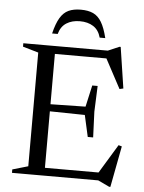

<svg xmlns="http://www.w3.org/2000/svg" viewBox="-60 -936 757 1011"><g transform="rotate(5 318.0 -430.0)"><path d="M449 -495 443.5 -358.5 449 -223H420.5L395 -337L153.5 -341V-376.5L395 -381L420.5 -495ZM585 -493.5 565 -489 476.5 -654.5 520.5 -643.5H152.5V-685H486L545.5 -710.5H552ZM485.5 -28.5 586 -194 603.5 -189 562 28.5H555.5L495.5 0H152.5V-41.5H526.5ZM39.5 0V-18L122 -42V-643L39.5 -667V-685H210V0ZM326.5 -826.5Q285 -826.5 255.8 -808Q226.5 -789.5 215.5 -749.5H186Q199 -803 217 -833Q235 -863 261.2 -875.2Q287.5 -887.5 326.5 -887.5Q365.5 -887.5 391.8 -875.2Q418 -863 436 -833Q454 -803 467 -749.5H437.5Q426.5 -789.5 397.5 -808Q368.5 -826.5 326.5 -826.5Z"/></g></svg>

Font: Newsreader 36pt
Style: Regular
Weight: 400
Designer: Hugues Gentile
Foundry: Production Type
Version: Version 1.003